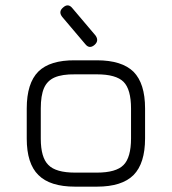

<svg xmlns="http://www.w3.org/2000/svg" viewBox="-20 -698 642 718"><path d="M342.5 0C342.5 0 260.5 0 260.5 0C198 0 152.5 -14.5 123.5 -43.5C94.5 -72 80 -117.5 80 -179.5C80 -179.5 80 -179.5 80 -179.5C80 -179.5 80 -292.5 80 -292.5C80 -355.5 94.5 -401.5 123.5 -430.5C152.5 -459 198 -473 260.5 -472.5C260.5 -472.5 260.5 -472.5 260.5 -472.5C260.5 -472.5 342.5 -472.5 342.5 -472.5C405 -472.5 450.5 -458 479.5 -429.5C508 -400.5 522.5 -355 522.5 -292.5C522.5 -292.5 522.5 -292.5 522.5 -292.5C522.5 -292.5 522.5 -180.5 522.5 -180.5C522.5 -118 508 -72.5 479.5 -43.5C450.5 -14.5 405 0 342.5 0C342.5 0 342.5 0 342.5 0ZM132.5 -292.5C132.5 -292.5 132.5 -179.5 132.5 -179.5C132.5 -132.5 142 -99.5 161 -81C179.5 -62 213 -52.5 260.5 -52.5C260.5 -52.5 260.5 -52.5 260.5 -52.5C260.5 -52.5 342.5 -52.5 342.5 -52.5C390 -52.5 423.5 -62 442 -81C460.5 -99.5 470 -133 470 -180.5C470 -180.5 470 -180.5 470 -180.5C470 -180.5 470 -292.5 470 -292.5C470 -340 460.5 -373.5 442 -392C423.5 -410.5 390 -420 342.5 -420C342.5 -420 342.5 -420 342.5 -420C342.5 -420 260.5 -420 260.5 -420C228.5 -420.5 203 -416.5 184.5 -408.5C166 -400.5 152.5 -387 144.5 -368.5C136.5 -350 132.5 -324.5 132.5 -292.5C132.5 -292.5 132.5 -292.5 132.5 -292.5ZM333.5 -530C333.5 -530 333.5 -530 333.5 -530C320.5 -519 309 -520 298.5 -533.5C298.5 -533.5 298.5 -533.5 298.5 -533.5C298.5 -533.5 212.5 -635 212.5 -635C202.5 -648 203.5 -659.5 216 -670C216 -670 216 -670 216 -670C228.5 -681.5 240.5 -680.5 251 -667C251 -667 251 -667 251 -667C251 -667 337 -565.5 337 -565.5C346.5 -552.5 345.5 -540.5 333.5 -530Z"/></svg>

Font: Jura-Fortis-Regular
Style: Regular
Weight: 500
Designer: Daniel Johnson, Alexei Vanyashin, Mirko Velimirovic
Foundry: Daniel Johnson
Version: ""